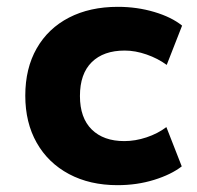

<svg xmlns="http://www.w3.org/2000/svg" viewBox="-20 -531 578 562"><path d="M324 11Q243 11 182 -21.5Q121 -54 87.5 -113Q54 -172 54 -251Q54 -331 87.5 -389.5Q121 -448 182 -479.5Q243 -511 325 -511Q381 -511 431.5 -496Q482 -481 513 -456L468 -341Q442 -360 409 -371.5Q376 -383 345 -383Q283 -383 248.5 -349Q214 -315 214 -250Q214 -186 248.5 -152Q283 -118 344 -118Q376 -118 409 -129Q442 -140 467 -159L512 -44Q481 -20 431 -4.5Q381 11 324 11Z"/></svg>

Font: Nunito Sans 8pt ExtraBold
Style: Regular
Weight: 800
Version: Version 3.101;gftools[0.9.27]